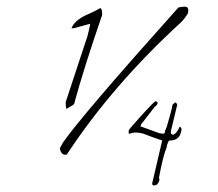

<svg xmlns="http://www.w3.org/2000/svg" viewBox="-20 -566 659 581"><path d="M282.2 -541H284.2Q289.1 -540 289.1 -520.5Q234.4 -362.3 204.1 -251Q201.2 -248 192.4 -243.2Q183.6 -238.3 181.6 -236.3Q178.7 -240.2 178.7 -256.8L241.2 -446.3Q243.2 -449.2 248 -470.2Q252.9 -491.2 252.9 -494.1L203.1 -480.5H196.3Q206.1 -506.8 252 -525.4Q273.4 -535.2 282.2 -541ZM539.1 -545.9Q549.8 -545.9 549.8 -535.2Q549.8 -532.2 549.3 -528.3Q548.8 -524.4 540 -512.7Q531.2 -501 527.3 -498Q322.3 -310.5 183.6 -100.6Q183.6 -98.6 182.6 -98.6Q172.9 -95.7 167.5 -102.1Q162.1 -108.4 161.1 -117.2L169.9 -133.8Q227.5 -216.8 519.5 -543L522.5 -543.9L528.3 -544.9ZM461.9 -163.1Q463.9 -163.1 474.6 -161.1L478.5 -164.1Q478.5 -169.9 484.4 -181.6Q500 -233.4 502 -249Q508.8 -255.9 510.7 -255.9H511.7Q518.6 -249 515.6 -246.1L497.1 -168.9Q496.1 -160.2 501.5 -158.7Q506.8 -157.2 513.7 -165.5Q520.5 -173.8 523.4 -182.6Q529.3 -180.7 529.3 -174.8Q529.3 -168.9 526.4 -162.1Q520.5 -140.6 491.2 -140.6Q484.4 -127 484.4 -120.1Q473.6 -95.7 460.9 -27.3Q463.9 -26.4 460.9 -16.6Q456.1 -4.9 447.3 -4.9Q447.3 -4.9 446.3 -4.9Q440.4 -4.9 440.4 -10.7L470.7 -140.6Q470.7 -141.6 460 -144.5Q445.3 -149.4 412.1 -162.1Q398.4 -165 390.1 -165Q381.8 -165 371.1 -161.1Q369.1 -162.1 369.1 -165Q369.1 -168 369.6 -171.4Q370.1 -174.8 408.7 -217.3Q447.3 -259.8 451.2 -259.8Q459 -257.8 456.1 -251Q452.1 -244.1 449.2 -244.1L406.2 -188.5L405.3 -183.6Z"/></svg>

Font: Dawning of a New Day
Style: Regular
Weight: 400
Designer: Kimberly Geswein
Foundry: Kimberly Geswein
Version: Version 1.002 2010